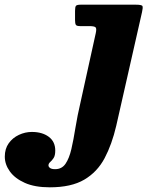

<svg xmlns="http://www.w3.org/2000/svg" viewBox="-262 -540 676 820"><path d="M344.5 -488 234.5 -3Q216 76.5 184.8 135.5Q153.5 194.5 98 227.2Q42.5 260 -49.5 260Q-113.5 260 -156 241Q-198.5 222 -220 192Q-241.5 162 -241.5 129Q-241.5 95.5 -224.8 72Q-208 48.5 -181.2 36Q-154.5 23.5 -126 23.5Q-81.5 23.5 -53.8 44.2Q-26 65 -26 103Q-26 124.5 -33.2 135.2Q-40.5 146 -47.8 152.2Q-55 158.5 -55 166.5Q-55 172.5 -48.2 177.5Q-41.5 182.5 -26.5 182.5Q2 182.5 17.8 159.5Q33.5 136.5 42.8 96.8Q52 57 60.2 5.5Q68.5 -46 82 -103.5L147 -398.5Q151 -416.5 146.8 -422.5Q142.5 -428.5 119 -428.5H80Q65 -428.5 61.8 -434.2Q58.5 -440 58.5 -454V-493.5Q58.5 -510.5 62.5 -515.2Q66.5 -520 83 -520H317.5Q344 -520 346.5 -513.8Q349 -507.5 344.5 -488Z"/></svg>

Font: Besley* Heavy
Style: Italic
Weight: 800
Italic angle: -13°
Designer: Owen Earl
Foundry: indestructible type*
Version: Version 3.000; ttfautohint (v1.8.3)